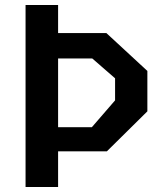

<svg xmlns="http://www.w3.org/2000/svg" viewBox="-20 -750 660 770"><path d="M82.5 0H213V-143H408.5L571 -303.5V-465.5L406.5 -617.5H213V-730H82.5ZM213 -240V-515.5H350L441.5 -436V-347.5L348.5 -240Z"/></svg>

Font: Monaspace Krypton SemiBold
Style: Regular
Weight: 600
Designer: Riley Cran & the Lettermatic Team
Foundry: Lettermatic
Version: Version 1.200 (Monaspace Krypton)